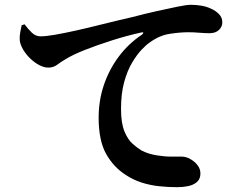

<svg xmlns="http://www.w3.org/2000/svg" viewBox="-20 -755 1040 798"><path d="M717 23Q679 23 641.5 19Q604 15 569.5 4Q535 -7 504 -27Q452 -60 421 -115.5Q390 -171 390 -266Q390 -337 411.5 -401Q433 -465 473 -519Q513 -573 570 -611Q576 -616 575.5 -619Q575 -622 567 -620Q508 -607 446.5 -587.5Q385 -568 333 -547.5Q281 -527 251 -508Q235 -499 218.5 -486.5Q202 -474 181 -474Q163 -474 143 -484.5Q123 -495 105 -512.5Q87 -530 75.5 -550Q64 -570 62 -588Q61 -606 64.5 -622.5Q68 -639 70 -650L82 -654Q96 -635 112 -619.5Q128 -604 148 -604Q171 -604 208.5 -610.5Q246 -617 295.5 -628Q345 -639 404.5 -654Q464 -669 530 -684Q583 -698 632.5 -709Q682 -720 719 -727.5Q756 -735 772 -735Q795 -735 816.5 -731.5Q838 -728 857 -719Q877 -710 890.5 -696Q904 -682 904 -662Q904 -644 890 -630.5Q876 -617 851 -617Q831 -617 807.5 -619Q784 -621 763 -621Q729 -621 686 -614.5Q643 -608 603 -579Q589 -570 569 -549Q549 -528 529 -494.5Q509 -461 496 -413.5Q483 -366 483 -302Q483 -244 497 -209.5Q511 -175 531.5 -157Q552 -139 569 -129Q597 -115 630.5 -109.5Q664 -104 693 -104Q722 -104 736 -104Q753 -104 771 -94Q789 -84 801 -68.5Q813 -53 813 -34Q813 -11 798.5 1.5Q784 14 762 18.5Q740 23 717 23Z"/></svg>

Font: Noto Serif TC
Style: Bold
Weight: 700
Designer: Ryoko NISHIZUKA 西塚涼子 (kana & ideographs); Frank Grießhammer (Latin, Greek & Cyrillic); Wenlong ZHANG 张文龙 (bopomofo); San
Foundry: Adobe
Version: Version 2.002-H1;hotconv 1.1.0;makeotfexe 2.6.0